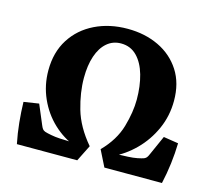

<svg xmlns="http://www.w3.org/2000/svg" viewBox="-88 -691 897 799"><g transform="rotate(15 361.0 -291.5)"><path d="M47 0Q38 -44 33.5 -89Q29 -134 28 -177L93 -187L128 -104Q132 -94 136 -88.5Q140 -83 148 -80Q157 -77 175.5 -73.5Q194 -70 213 -69L292 -66L284 -54Q230 -74 187 -114.5Q144 -155 119 -211Q94 -267 94 -331Q94 -409 130 -465.5Q166 -522 228.5 -552.5Q291 -583 369 -583Q444 -583 503.5 -554.5Q563 -526 597.5 -472.5Q632 -419 632 -343Q632 -278 606.5 -221Q581 -164 538 -121Q495 -78 444 -55L427 -66L507 -69Q530 -70 547 -73.5Q564 -77 573 -80Q580 -83 584 -87.5Q588 -92 593 -104L630 -187L694 -177Q693 -134 687.5 -89Q682 -44 672 0H424L389 -70Q444 -126 462.5 -190Q481 -254 481 -308Q481 -366 467.5 -413.5Q454 -461 426.5 -489Q399 -517 358 -517Q323 -517 297.5 -495Q272 -473 258.5 -433Q245 -393 245 -339Q245 -276 265 -206.5Q285 -137 342 -70L307 0Z"/></g></svg>

Font: Rasa
Style: Regular
Weight: 400
Designer: Anna Giedrys (Yrsa+Rasa design), David Brezina (Yrsa art-direction, Rasa art-direction, design)
Foundry: Rosetta Type Foundry
Version: Version 2.004